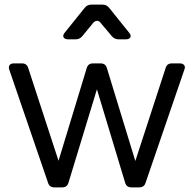

<svg xmlns="http://www.w3.org/2000/svg" viewBox="-20 -810 837 830"><path d="M216 0Q194 0 188 -19L20 -509Q16 -521 21.5 -528.5Q27 -536 40 -536H75Q96 -536 102 -516L233 -115L355 -516Q361 -536 382 -536H415Q436 -536 442 -516L565 -114L696 -516Q702 -536 723 -536H757Q770 -536 776 -528.5Q782 -521 777 -509L609 -19Q603 0 581 0H548Q527 0 521 -20L399 -424L276 -20Q270 0 249 0ZM275 -640Q260 -640 255 -648.5Q250 -657 260 -669L346 -776Q357 -790 375 -790H423Q441 -790 452 -776L538 -669Q548 -657 543.5 -648.5Q539 -640 524 -640H492Q475 -640 463 -654L416 -710Q409 -720 399.5 -720Q390 -720 382 -710L336 -654Q325 -640 307 -640Z"/></svg>

Font: Pitagon Sans Text
Style: Regular
Weight: 400
Designer: Travis Tran
Foundry: Pitagon
Version: Version 1.001; ttfautohint (v1.8.4.7-5d5b);gftools[0.9.26]